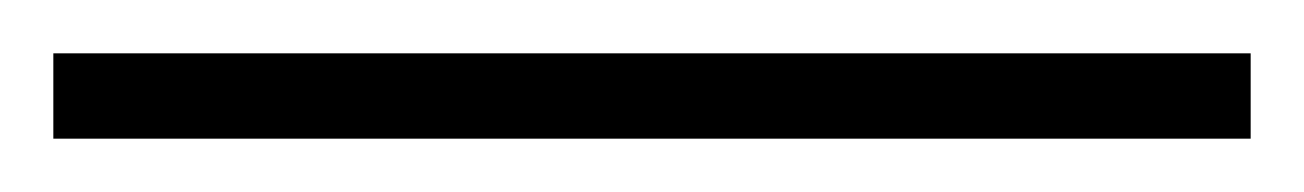

<svg xmlns="http://www.w3.org/2000/svg" viewBox="-20 63 489 72"><path d="M0 83V115H449V83Z"/></svg>

Font: Noto Serif Sinhala SemiCondensed ExtraLight
Style: Regular
Weight: 200
Width: 4
Designer: Jelle Bosma - Monotype Design Team
Foundry: Monotype Imaging Inc.
Version: Version 2.007